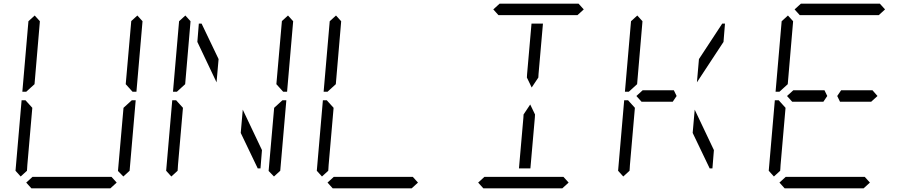

<svg xmlns="http://www.w3.org/2000/svg" viewBox="-20 -1020 4936 1040"><path d="M612 -31 578 0H150L122 -31L156 -62H158H339H401H582H584ZM649 -436 694 -477H715L682 -95L648 -64L619 -94ZM724 -936 752 -905 719 -523H698L661 -564L691 -906ZM92 -64 64 -95 97 -477H118L127 -467L155 -436L128 -125L127 -108L126 -95ZM122 -523H101L134 -905L168 -936L196 -905L195 -892L167 -564L133 -533Z M1164 -700 1153 -574 1049 -793 1057 -892H1072ZM1284 -300 1295 -426 1399 -207 1391 -108H1376ZM1465 -436 1510 -477H1531L1498 -95L1464 -64L1435 -94ZM1540 -936 1568 -905 1535 -523H1514L1477 -564L1507 -906ZM908 -64 880 -95 913 -477H934L943 -467L971 -436L944 -125L943 -108L942 -95ZM938 -523H917L950 -905L984 -936L1012 -905L1011 -892L983 -564L949 -533Z M2244 -31 2210 0H1782L1754 -31L1788 -62H1790H1971H2033H2214H2216ZM1724 -64 1696 -95 1729 -477H1750L1759 -467L1787 -436L1760 -125L1759 -108L1758 -95ZM1754 -523H1733L1766 -905L1800 -936L1828 -905L1827 -892L1799 -564L1765 -533Z M2652 -969 2686 -1000H3114L3142 -969L3108 -938H3106H2925H2863H2682H2680ZM2853 -108H2791L2815 -382L2816 -400L2852 -454L2878 -400L2877 -382ZM2859 -892H2921L2897 -618L2896 -600L2860 -546L2834 -600L2835 -618ZM3060 -31 3026 0H2598L2570 -31L2604 -62H2606H2787H2849H3030H3032Z M3468 -469H3455L3427 -500L3461 -531H3474H3598H3622H3630L3645 -500L3624 -469H3616H3592ZM3892 -892H3907L3899 -793L3755 -574L3766 -700ZM3732 -300 3743 -426 3847 -207 3839 -108H3824ZM3356 -64 3328 -95 3361 -477H3382L3391 -467L3419 -436L3392 -125L3391 -108L3390 -95ZM3386 -523H3365L3398 -905L3432 -936L3460 -905L3459 -892L3431 -564L3397 -533Z M4284 -969 4318 -1000H4746L4774 -969L4740 -938H4738H4557H4495H4314H4312ZM4284 -469H4271L4243 -500L4277 -531H4290H4414H4438H4446L4461 -500L4440 -469H4432H4408ZM4692 -31 4658 0H4230L4202 -31L4236 -62H4238H4419H4481H4662H4664ZM4172 -64 4144 -95 4177 -477H4198L4207 -467L4235 -436L4208 -125L4207 -108L4206 -95ZM4202 -523H4181L4214 -905L4248 -936L4276 -905L4275 -892L4247 -564L4213 -533ZM4692 -531H4706L4733 -500L4699 -469H4686H4562H4538H4530L4515 -500L4536 -531H4544H4568Z"/></svg>

Font: DSEG14 Classic Mini
Style: Light Italic
Weight: 300
Italic angle: -5°
Designer: Keshikan(Twitter:@keshinomi_88pro)
Version: Version 0.46